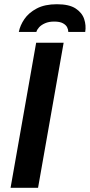

<svg xmlns="http://www.w3.org/2000/svg" viewBox="-20 -888 425 908"><path d="M30 0 151 -686H281L160 0ZM69 -737Q75 -768 95.5 -798Q116 -828 154 -848Q192 -868 249 -868Q307 -868 337.5 -848Q368 -828 378 -798Q388 -768 383 -737H303Q303 -748 297.5 -759Q292 -770 277.5 -778Q263 -786 236 -786Q211 -786 193 -778Q175 -770 165 -759Q155 -748 152 -737Z"/></svg>

Font: Archivo SemiBold SemiBold
Style: Italic
Weight: 600
Italic angle: -10°
Version: Version 2.001